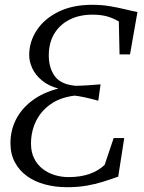

<svg xmlns="http://www.w3.org/2000/svg" viewBox="-20 -771 600 799"><path d="M258.5 8Q210 8 167.2 -3.5Q124.5 -15 92.2 -38.2Q60 -61.5 41.8 -95.8Q23.5 -130 23.5 -175.5Q23.5 -228 46.2 -273.2Q69 -318.5 113.8 -352.2Q158.5 -386 223 -402.5Q182 -413.5 154.8 -436Q127.5 -458.5 114.5 -486.5Q101.5 -514.5 101.5 -541.5Q101.5 -597.5 133 -645.2Q164.5 -693 223.2 -722Q282 -751 363.5 -751Q402 -751 435.5 -745.5Q469 -740 497.8 -733Q526.5 -726 552 -721L521 -544.5H477.5L474.5 -681.5Q451.5 -695.5 425.5 -702.8Q399.5 -710 364 -710Q311 -710 270 -689.5Q229 -669 206 -631Q183 -593 183 -540Q183 -488.5 208.2 -453.8Q233.5 -419 295.5 -414Q314.5 -414 342 -415.8Q369.5 -417.5 398.5 -420L389 -352Q356.5 -361 330 -366.5Q303.5 -372 290 -373Q230 -365.5 189.8 -336.8Q149.5 -308 129.2 -265.5Q109 -223 109 -173.5Q109 -138 122.2 -111.5Q135.5 -85 158 -67.8Q180.5 -50.5 208.5 -42.2Q236.5 -34 265.5 -34Q314.5 -34 352.5 -47.2Q390.5 -60.5 415.5 -85L453 -196.5H497L472 -36Q440 -24.5 408 -14.5Q376 -4.5 339.8 1.8Q303.5 8 258.5 8Z"/></svg>

Font: Merriweather 60pt Light
Style: Italic
Weight: 300
Italic angle: -7.8°
Version: Version 2.101